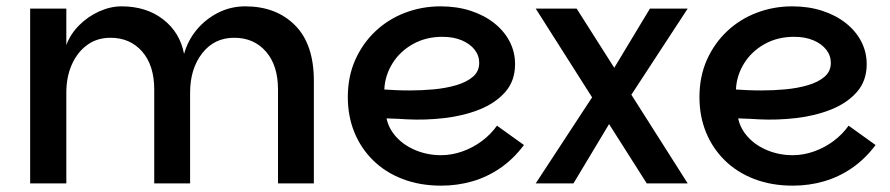

<svg xmlns="http://www.w3.org/2000/svg" viewBox="-20 -578 2806 605"><path d="M75 0V-551H189V-436Q202 -471 229.5 -498.5Q257 -526 292.5 -542Q328 -558 363 -558Q441 -558 494 -517Q547 -476 560 -408Q572 -451 600 -484.5Q628 -518 667.5 -538Q707 -558 753 -558Q850 -558 909.5 -498.5Q969 -439 969 -323V0H856V-296Q856 -372 818 -415.5Q780 -459 718 -459Q655 -459 617 -410Q579 -361 579 -286V0H466V-296Q466 -372 428 -415.5Q390 -459 328 -459Q286 -459 255 -436.5Q224 -414 206.5 -375Q189 -336 189 -286V0Z M1370 7Q1303 7 1248.5 -14Q1194 -35 1155.5 -73Q1117 -111 1096.5 -161.5Q1076 -212 1076 -272Q1076 -337 1099.5 -389.5Q1123 -442 1163.5 -480Q1204 -518 1257 -538Q1310 -558 1368 -558Q1420 -558 1463 -544Q1506 -530 1537.5 -505Q1569 -480 1586 -447Q1603 -414 1603 -376Q1603 -323 1572 -288Q1541 -253 1491 -233Q1441 -213 1381 -206Q1321 -199 1262 -202Q1252 -203 1237 -203.5Q1222 -204 1210.5 -204.5Q1199 -205 1198 -205Q1205 -172 1229.5 -145.5Q1254 -119 1291 -104Q1328 -89 1370 -89Q1404 -89 1437.5 -101Q1471 -113 1499 -134Q1527 -155 1546 -182L1631 -121Q1598 -77 1556.5 -48.5Q1515 -20 1468 -6.5Q1421 7 1370 7ZM1272 -293Q1309 -293 1347 -296.5Q1385 -300 1417.5 -309.5Q1450 -319 1470 -336Q1490 -353 1490 -380Q1490 -403 1475.5 -421.5Q1461 -440 1435 -451Q1409 -462 1374 -462Q1322 -462 1281 -439Q1240 -416 1216.5 -378Q1193 -340 1191 -296Q1205 -295 1226 -294Q1247 -293 1272 -293Z M1668 -551H1797L2147 0H2018ZM1922 -225 1787 0H1668L1873 -313ZM1893 -327 2028 -551H2147L1943 -239Z M2478 7Q2411 7 2356.5 -14Q2302 -35 2263.5 -73Q2225 -111 2204.5 -161.5Q2184 -212 2184 -272Q2184 -337 2207.5 -389.5Q2231 -442 2271.5 -480Q2312 -518 2365 -538Q2418 -558 2476 -558Q2528 -558 2571 -544Q2614 -530 2645.5 -505Q2677 -480 2694 -447Q2711 -414 2711 -376Q2711 -323 2680 -288Q2649 -253 2599 -233Q2549 -213 2489 -206Q2429 -199 2370 -202Q2360 -203 2345 -203.5Q2330 -204 2318.5 -204.5Q2307 -205 2306 -205Q2313 -172 2337.5 -145.5Q2362 -119 2399 -104Q2436 -89 2478 -89Q2512 -89 2545.5 -101Q2579 -113 2607 -134Q2635 -155 2654 -182L2739 -121Q2706 -77 2664.5 -48.5Q2623 -20 2576 -6.5Q2529 7 2478 7ZM2380 -293Q2417 -293 2455 -296.5Q2493 -300 2525.5 -309.5Q2558 -319 2578 -336Q2598 -353 2598 -380Q2598 -403 2583.5 -421.5Q2569 -440 2543 -451Q2517 -462 2482 -462Q2430 -462 2389 -439Q2348 -416 2324.5 -378Q2301 -340 2299 -296Q2313 -295 2334 -294Q2355 -293 2380 -293Z"/></svg>

Font: Parkinsans Light Medium
Style: Regular
Weight: 500
Version: Version 1.000